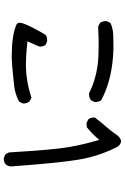

<svg xmlns="http://www.w3.org/2000/svg" viewBox="162 -832 675 1040"><g transform="rotate(-90 500.0 -311.5)"><path d="M255 6Q239 6 225 -14Q174 -114 155.5 -225.5Q137 -337 119 -592Q124 -629 160 -629H166L186 -619L195 -600Q209 -362 223.5 -278Q238 -194 263 -112Q294 -149 331 -179L354 -181L374 -171Q384 -159 384 -142V-136Q360 -104 334 -74.5Q308 -45 286 -12Q270 6 255 6ZM758 -35Q594 -39 478 -101Q468 -114 468 -132V-138L478 -157Q491 -167 509 -167H515Q585 -132 665 -121Q711 -115 775 -115Q821 -115 877 -118L896 -108Q906 -95 906 -77V-71L896 -51Q865 -37 830 -36Q795 -35 758 -35ZM803 -394H797L777 -403Q768 -417 768 -434Q768 -439 797 -501Q723 -509 670 -509Q582 -509 491 -479L472 -489Q460 -503 460 -521V-526L470 -546Q511 -568 557 -573Q672 -586 714 -586Q826 -586 883 -562Q897 -558 897 -543Q897 -534 893 -522Q874 -473 832 -403Q820 -394 803 -394Z"/></g></svg>

Font: Xiaolai SC
Style: Regular
Weight: 400
Designer: Nozomi Seto 瀬戸のぞみ
Version: Version 3.11;December 4, 2020;FontCreator 13.0.0.2613 64-bit